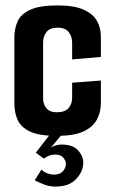

<svg xmlns="http://www.w3.org/2000/svg" viewBox="-20 -496 421 708"><path d="M190 5Q124 5 90.5 -11Q57 -27 45 -54Q33 -81 33 -113V-358Q33 -391 45 -417.5Q57 -444 91.5 -460Q126 -476 193 -476Q253 -476 288 -460.5Q323 -445 337.5 -419Q352 -393 352 -360V-286L246 -277V-340Q246 -361 233.5 -377.5Q221 -394 192 -394Q164 -394 151.5 -378Q139 -362 139 -340V-133Q139 -112 151 -97Q163 -82 189 -82Q220 -82 233 -97.5Q246 -113 246 -136V-191L352 -199V-117Q352 -82 337 -54.5Q322 -27 287 -11Q252 5 190 5ZM185 192Q162 192 143 184.5Q124 177 108 169L133 129Q138 136 152 142Q166 148 179 148Q201 148 212 135.5Q223 123 223 108Q223 97 213.5 85.5Q204 74 184 74Q171 74 160 78.5Q149 83 142 89L112 67L164 0H208L168 48Q186 37 207 37Q248 37 267.5 58Q287 79 287 104Q287 136 261 164Q235 192 185 192Z"/></svg>

Font: Smooch Sans
Style: Bold
Weight: 700
Designer: Robert E. Leuschke
Foundry: Robert E. Leuschke
Version: Version 1.010